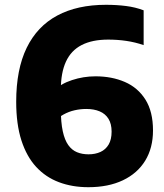

<svg xmlns="http://www.w3.org/2000/svg" viewBox="-20 -770 683 800"><path d="M348 10Q281 10 225.8 -10.8Q170.5 -31.5 130.8 -74.5Q91 -117.5 69.2 -185Q47.5 -252.5 47.5 -346Q47.5 -481 91.2 -570.8Q135 -660.5 218.5 -705.2Q302 -750 421.5 -750Q465.5 -750 505 -745Q544.5 -740 578.5 -727V-582Q544 -594 507 -599.5Q470 -605 431 -605Q364 -605 320 -582.2Q276 -559.5 254.8 -513.2Q233.5 -467 233.5 -397V-316Q233.5 -260 241.5 -223.2Q249.5 -186.5 264.5 -165.5Q279.5 -144.5 300.8 -135.8Q322 -127 349 -127Q377 -127 398.8 -137Q420.5 -147 432.8 -168Q445 -189 445 -221.5Q445 -254 432 -275Q419 -296 395.2 -306Q371.5 -316 339.5 -316Q315 -316 290.8 -310.5Q266.5 -305 244.5 -292.8Q222.5 -280.5 204 -262V-391.5Q232 -420.5 279.8 -436.2Q327.5 -452 378 -452Q446 -452 500.2 -428.5Q554.5 -405 586 -355Q617.5 -305 617.5 -226.5Q617.5 -153.5 585 -100.5Q552.5 -47.5 492 -18.8Q431.5 10 348 10Z"/></svg>

Font: Encode Sans SC Condensed Thin ExtraBold
Style: Regular
Weight: 800
Version: Version 3.002